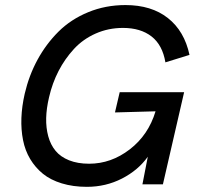

<svg xmlns="http://www.w3.org/2000/svg" viewBox="-20 -721 783 751"><path d="M319.8 9.8Q265.6 9.8 221.7 -3.7Q177.7 -17.1 147.9 -41.3Q118.2 -65.4 98.1 -98.9Q78.1 -132.3 70.1 -173.1Q62 -213.9 63.7 -259.5Q65.4 -305.2 76.7 -354.5Q93.3 -425.8 126.7 -487.3Q160.2 -548.8 208.7 -597.2Q257.3 -645.5 325 -673.3Q392.6 -701.2 470.7 -701.2Q572.3 -701.2 636.7 -650.4Q701.2 -599.6 721.2 -506.3L627 -477.1Q615.7 -544.9 572.8 -578.4Q529.8 -611.8 460.9 -611.8Q403.8 -611.8 354.2 -589.8Q304.7 -567.9 269.3 -529.5Q233.9 -491.2 209.2 -443.6Q184.6 -396 171.9 -340.8Q161.6 -297.4 160.6 -259.3Q159.7 -221.2 168.7 -188Q177.7 -154.8 197.3 -131.1Q216.8 -107.4 250.2 -94Q283.7 -80.6 328.6 -80.6Q414.6 -80.6 487.5 -136.7Q560.5 -192.9 588.4 -285.6L429.7 -281.2L448.2 -360.4H700.2L617.2 0H537.1L558.1 -107.9Q520.5 -55.2 457.3 -22.7Q394 9.8 319.8 9.8Z"/></svg>

Font: HK Grotesk Medium Italic
Style: Regular
Weight: 500
Italic angle: -13°
Designer: Alfredo Marco Pradil and Stefan Peev
Foundry: Hanken Design Co.
Version: Version 1.000;PS 001.000;hotconv 1.0.88;makeotf.lib2.5.64775